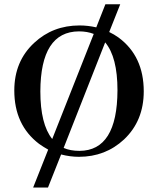

<svg xmlns="http://www.w3.org/2000/svg" viewBox="-20 -713 728 885"><path d="M346.7 -595.7Q223.6 -595.7 137.7 -515.6Q45.9 -430.7 45.9 -295.9Q45.9 -136.7 160.2 -49.8Q180.7 -35.2 202.1 -23.4L132.8 151.4H201.2L261.7 -1Q303.7 9.8 343.8 9.8Q465.8 9.8 551.8 -70.3Q642.6 -156.2 642.6 -292Q642.6 -454.1 526.4 -540Q505.9 -554.7 483.4 -565.4L534.2 -693.4H465.8L423.8 -586.9Q384.8 -595.7 346.7 -595.7ZM166 -292Q167 -567.4 343.8 -568.4Q381.8 -568.4 412.1 -556.6L220.7 -72.3Q166 -140.6 166 -292ZM346.7 -17.6Q303.7 -17.6 273.4 -31.2L464.8 -517.6Q521.5 -450.2 521.5 -296.9Q520.5 -18.6 346.7 -17.6Z"/></svg>

Font: Abhaya Libre SemiBold
Style: Regular
Weight: 600
Designer: Pushpananda Ekanayake, Sol Matas, Pathum Egodawatta
Foundry: Mooniak
Version: Version 1.050 ; ttfautohint (v1.6)